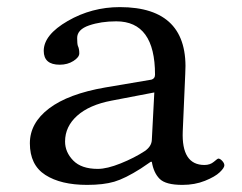

<svg xmlns="http://www.w3.org/2000/svg" viewBox="-20 -510 680 540"><path d="M414 -250 294 -227Q231 -215 197 -184.5Q163 -154 163 -112Q163 -82 186 -58.5Q209 -35 255 -35Q281 -35 319.5 -50.5Q358 -66 387 -85Q406 -98 407 -116ZM407 -55H404L376 -36Q332 -8 301.5 1Q271 10 225 10Q151 10 107.5 -18Q64 -46 64 -107Q64 -164 118 -205Q172 -246 276 -264L406 -286Q416 -289 416 -300Q416 -450 307 -450Q264 -450 230.5 -438.5Q197 -427 197 -403Q197 -387 199 -381Q203 -373 203 -360Q203 -349 186.5 -338.5Q170 -328 148 -328Q103 -328 103 -367Q103 -412 170.5 -451Q238 -490 317 -490Q513 -490 501 -302L494 -141Q490 -46 555 -46Q571 -46 581.5 -55Q592 -64 594 -64Q599 -64 605 -57.5Q611 -51 611 -45Q611 -38 598 -25.5Q585 -13 556.5 -1.5Q528 10 493 10Q446 10 429 -7Q412 -24 407 -55Z"/></svg>

Font: Linux Libertine Mono O
Style: Mono
Weight: 400
Designer: Philipp H. Poll
Foundry: Philipp H. Poll
Version: Version 5.1.7